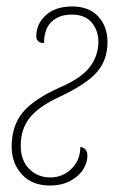

<svg xmlns="http://www.w3.org/2000/svg" viewBox="-20 -563 373 593"><path d="M16 -110Q16 -174 50 -215.5Q84 -257 167 -294Q230 -321 256.5 -355Q283 -389 284 -433Q284 -468 263.5 -493Q243 -518 201 -518Q163 -518 139.5 -496Q116 -474 116 -430H114Q104 -430 98 -436Q92 -442 92 -450Q92 -489 121.5 -516Q151 -543 203 -543Q255 -543 283.5 -512Q312 -481 312 -433Q312 -378 279.5 -340.5Q247 -303 166 -265Q99 -234 71.5 -199Q44 -164 44 -113Q44 -68 70 -41.5Q96 -15 136 -15Q173 -15 200.5 -41.5Q228 -68 228 -109Q239 -108 244.5 -100.5Q250 -93 250 -82Q250 -61 237 -40Q224 -19 197.5 -4.5Q171 10 134 10Q79 10 47.5 -24.5Q16 -59 16 -110Z"/></svg>

Font: Noto Serif CondThin
Style: Italic
Weight: 250
Width: 3
Italic angle: -12°
Designer: Monotype Design Team
Foundry: Monotype Imaging Inc.
Version: Version 1.001